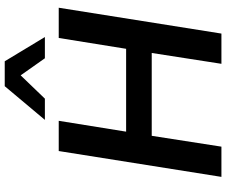

<svg xmlns="http://www.w3.org/2000/svg" viewBox="-94 -886 979 832"><g transform="rotate(-90 396.0 -469.5)"><path d="M46 0 158 -705H289L242 -413H601L648 -705H779L667 0H536L583 -302H224L177 0ZM293 -765 439 -939H547L652 -765H560L486 -870L385 -765Z"/></g></svg>

Font: Nunito Sans 10pt
Style: Bold Italic
Weight: 700
Italic angle: -9°
Designer: Vernon Adams
Foundry: Vernon Adams
Version: Version 3.101;gftools[0.9.27]